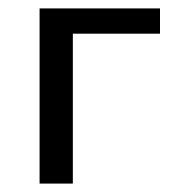

<svg xmlns="http://www.w3.org/2000/svg" viewBox="-20 -436 424 456"><path d="M360 -416V-356H153V0H74V-416Z"/></svg>

Font: EauTest Medium
Style: Italic
Weight: 500
Italic angle: -12°
Designer: Christian Thalmann (Catharsis Fonts)
Version: Version 0.001;PS 000.001;hotconv 1.0.88;makeotf.lib2.5.64775